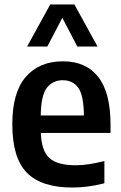

<svg xmlns="http://www.w3.org/2000/svg" viewBox="-20 -828 542 858"><path d="M302 10Q165.5 10 100.2 -56Q35 -122 35 -273.5Q35 -414.5 95 -484.2Q155 -554 261.5 -554Q364.5 -554 419.2 -484Q474 -414 474 -270V-234H162.5Q165.5 -153 201.2 -121.2Q237 -89.5 318.5 -89.5Q348 -89.5 379.8 -94.5Q411.5 -99.5 446.5 -108.5V-9Q407 1 372.2 5.5Q337.5 10 302 10ZM260.5 -469.5Q216 -469.5 189.8 -436.2Q163.5 -403 162 -312H355Q354 -403 329.5 -436.2Q305 -469.5 260.5 -469.5ZM101 -620 204.5 -808H312.5L416 -620H325.5L258.5 -748.5L191.5 -620Z"/></svg>

Font: Encode Sans SemiCondensed SemiCondensed SemiBold
Style: Regular
Weight: 600
Width: 4
Designer: Multiple Designers
Foundry: Impallari Type
Version: Version 3.000; ttfautohint (v1.8.3) -l 8 -r 50 -G 200 -x 14 